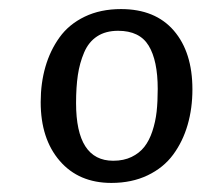

<svg xmlns="http://www.w3.org/2000/svg" viewBox="-20 -761 467 419"><path d="M68.8 -538.1Q68.8 -579.6 79.1 -615.2Q89.4 -650.9 109.9 -679.4Q130.4 -708 164.8 -724.6Q199.2 -741.2 244.1 -741.2Q318.8 -741.2 359.4 -694.1Q399.9 -647 399.9 -565.9Q399.9 -524.4 389.4 -488.3Q378.9 -452.1 357.9 -423.6Q336.9 -395 302.2 -378.4Q267.6 -361.8 223.1 -361.8Q151.9 -361.8 110.4 -409.9Q68.8 -458 68.8 -538.1ZM227.1 -410.2Q250 -410.2 267.1 -418.5Q284.2 -426.8 294.9 -440.4Q305.7 -454.1 312.5 -474.6Q319.3 -495.1 321.8 -517.3Q324.2 -539.6 324.2 -566.9Q324.2 -628.9 304.4 -661.4Q284.7 -693.8 237.8 -693.8Q210.4 -693.8 191.9 -681.6Q173.3 -669.4 163.6 -646.5Q153.8 -623.5 149.9 -597.2Q146 -570.8 146 -536.1Q146 -410.2 227.1 -410.2Z"/></svg>

Font: Literata Book
Style: Italic
Weight: 400
Italic angle: -3°
Designer: Latin by Veronika Burian and Jose Scaglione. Greek by Irene Vlachou. Cyrillic by Vera Evstafieva
Foundry: TypeTogether
Version: Version 1.003;PS 001.003;hotconv 1.0.88;makeotf.lib2.5.64775